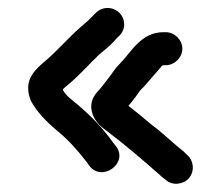

<svg xmlns="http://www.w3.org/2000/svg" viewBox="-20 -445 549 477"><path d="M392 -365H386C329.7 -365 306.4 -315.4 277 -286C263.3 -272.3 260.4 -264.4 248 -249C238.2 -237.1 231.6 -226.6 222 -217C191.5 -183.6 211.1 -143.3 241 -123C289.9 -86.3 337.9 -45.1 383 -5L392 2C408.6 17.3 436.4 13.1 449.5 -2.5C464.2 -20 461.3 -46.2 445 -60L437 -68C415.9 -84.4 391.1 -107.7 370 -125C354.5 -135.9 332.4 -155.9 317 -168L299 -182C303.7 -187.3 308 -192.7 312 -198C322.4 -210.4 325 -218.8 336 -228C352.2 -246.1 366.5 -263.4 383 -282C383.7 -282 384.3 -282.3 385 -283H392C413.6 -283 433 -302 433 -324C433 -346 413.6 -365 392 -365ZM218 -413 199 -394C188.3 -384.8 169.6 -368.6 160 -359L118 -317C110.7 -310.3 104.7 -304.7 100 -300C79.9 -282.4 50 -261 50 -227C50 -215.7 52.3 -204.7 57 -194C72.6 -165.5 96.3 -141.9 121 -121C148.6 -98.9 173.4 -70.8 195 -43L202 -33C233.7 8.2 300.4 -39.8 268 -82L260 -92C236 -126.3 205 -157.9 173 -185C160.8 -194.8 142.9 -208.2 136 -222C136.7 -223.3 137.3 -224.3 138 -225C150.7 -235.9 162.7 -245.7 176 -259L199 -282C206.3 -290 212.7 -296.3 218 -301C221.3 -305 226.7 -310 234 -316C249.7 -328.4 258.9 -337 270 -350C280.4 -358.9 289 -369.2 288.5 -385.5C287.5 -421.7 243.4 -438.4 218 -413Z"/></svg>

Font: HoneyBee
Style: Bd
Weight: 700
Foundry: Cannot Into Space Fonts
Version: Version 0.89